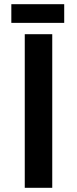

<svg xmlns="http://www.w3.org/2000/svg" viewBox="-20 -895 367 915"><path d="M98 -732H229V0H98ZM34 -875H286V-786H34Z"/></svg>

Font: Reem Kufi SemiBold
Style: Regular
Weight: 600
Designer: Khaled Hosny
Version: Version 1.001